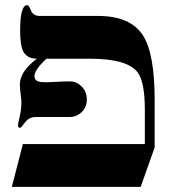

<svg xmlns="http://www.w3.org/2000/svg" viewBox="-20 -725 656 745"><path d="M316.9 -338.9Q316.9 -307.1 294.4 -287.6Q275.4 -271 252 -271H119.1Q92.3 -271 77.1 -250Q62 -229 58.1 -229Q49.8 -229 49.8 -238.8Q49.8 -244.1 56.4 -272.5Q63 -300.8 63 -327.1Q63 -336.9 60.1 -359.4Q57.1 -381.8 57.1 -397Q57.1 -447.8 123 -497.1Q85.4 -497.6 70.8 -524.4Q58.1 -548.3 58.1 -606.9Q58.1 -705.1 85.9 -705.1Q91.8 -705.1 100.3 -684.1Q108.9 -663.1 134.8 -663.1H360.8Q486.8 -663.1 535.2 -586.9Q580.1 -516.1 580.1 -336.9V-152.8L525.9 0H25.9L68.8 -166H542V-298.8Q542 -410.6 512.2 -446.8Q470.2 -497.1 330.1 -497.1H160.2Q113.8 -454.1 113.8 -430.2Q113.8 -412.6 131.3 -408.2Q138.7 -405.8 163.1 -405.8Q172.4 -405.8 199 -407.5Q225.6 -409.2 252 -409.2Q275.9 -409.2 294.9 -391.1Q316.9 -371.1 316.9 -338.9Z"/></svg>

Font: Ezra SIL SR
Style: Regular
Weight: 400
Designer: Development by SIL's NRSI team. OpenType tables by Ralph Hancock ( hancock@dircon.co.uk ).
Foundry: Development by SIL's NRSI team.
Version: Version 2.51; 2007